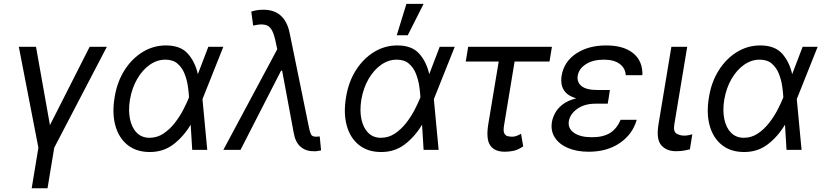

<svg xmlns="http://www.w3.org/2000/svg" viewBox="-20 -793 4358 1016"><path d="M79.5 -545.5H170.5L244.3 -130.7L454.5 -545.5H545.5L267 -11.4L231.5 203.1H147.7L183.2 -11.4Z M769.9 11.4Q700.3 10.7 654.3 -26.5Q608.3 -63.6 590.4 -128.7Q572.4 -193.9 586.6 -278.4Q599.4 -358.7 638.3 -420.5Q677.2 -482.2 734.2 -517.4Q791.2 -552.6 858 -552.6Q934.7 -552.6 973.4 -509.6Q1012.1 -466.6 1027 -400.6L1082.4 -545.5H1161.9L1052.6 -271.3L1051.5 -267.4L1076.7 0H997.2L989 -133.2Q949.6 -67.8 895.8 -27.7Q842 12.4 769.9 11.4ZM980.1 -278.1V-279.8Q979 -304.3 974.1 -337.7Q969.1 -371.1 956.5 -403.1Q943.9 -435 919.6 -456.1Q895.2 -477.3 855.1 -477.3Q811.1 -477.3 772.4 -450.1Q733.7 -422.9 706 -375.2Q678.3 -327.4 667.6 -265.6Q658.4 -208.1 668 -162.5Q677.6 -116.8 703.8 -90.4Q730.1 -63.9 771.3 -63.9Q811.8 -63.9 845.2 -86.3Q878.6 -108.7 904.8 -142.4Q931.1 -176.1 949.6 -211.8Q968 -247.5 978.7 -274.1Z M1637.8 7.1Q1597.3 7.1 1570 -16.9Q1542.6 -40.8 1534.1 -90.9L1473 -419H1467.3L1252.8 0H1161.9L1447.1 -532.3L1436.1 -583.8Q1423.3 -640.3 1398.6 -655.4Q1373.9 -670.5 1319.6 -657.7L1309.7 -731.5Q1317.1 -734.7 1334.7 -738.1Q1352.3 -741.5 1373.6 -741.5Q1487.6 -741.5 1512.8 -617.9L1616.5 -110.8Q1619.7 -96.9 1625.2 -83.3Q1630.7 -69.6 1652 -69.6Q1656.2 -69.6 1662.5 -70.3Q1668.7 -71 1671.9 -71L1679 2.8Q1668.3 5 1657.8 6.6Q1647.4 8.2 1637.8 7.1Z M1994.3 11.4Q1924.7 10.7 1878.7 -26.5Q1832.7 -63.6 1814.8 -128.7Q1796.9 -193.9 1811.1 -278.4Q1823.9 -358.7 1862.7 -420.5Q1901.6 -482.2 1958.6 -517.4Q2015.6 -552.6 2082.4 -552.6Q2159.1 -552.6 2197.8 -509.6Q2236.5 -466.6 2251.4 -400.6L2306.8 -545.5H2386.4L2277 -271.3L2275.9 -267.4L2301.1 0H2221.6L2213.4 -133.2Q2174 -67.8 2120.2 -27.7Q2066.4 12.4 1994.3 11.4ZM2204.5 -278.1V-279.8Q2203.5 -304.3 2198.5 -337.7Q2193.5 -371.1 2180.9 -403.1Q2168.3 -435 2144 -456.1Q2119.7 -477.3 2079.5 -477.3Q2035.5 -477.3 1996.8 -450.1Q1958.1 -422.9 1930.4 -375.2Q1902.7 -327.4 1892 -265.6Q1882.8 -208.1 1892.4 -162.5Q1902 -116.8 1928.3 -90.4Q1954.5 -63.9 1995.7 -63.9Q2036.2 -63.9 2069.6 -86.3Q2103 -108.7 2129.3 -142.4Q2155.5 -176.1 2174 -211.8Q2192.5 -247.5 2203.1 -274.1ZM2079.5 -606.5 2130.7 -772.7H2221.6L2137.8 -606.5Z M2900.6 -545.5 2887.8 -467.3H2703.1L2647.7 -132.1Q2642 -100.9 2648.4 -87.9Q2654.8 -74.9 2666.9 -72.3Q2679 -69.6 2690.3 -69.6Q2703.1 -69.6 2715.9 -74.8Q2728.7 -79.9 2737.2 -85.2L2748.6 -18.5Q2721.9 -0.4 2698.7 4.8Q2675.4 9.9 2652 9.9Q2596.6 9.9 2573.9 -23.8Q2551.1 -57.5 2563.9 -136.4L2619 -467.3H2444.6L2457.4 -545.5Z M3198.9 -261.4H3198.5L3196 -244.3H3130.7Q3073.5 -244.3 3035.2 -217.3Q2996.8 -190.3 2990.1 -152Q2984 -113.6 3017.4 -90.2Q3050.8 -66.8 3112.2 -66.8Q3172.2 -66.8 3208.3 -89.5Q3244.3 -112.2 3264.2 -159.1H3349.4Q3327.4 -82.4 3259.9 -36.2Q3192.5 9.9 3095.2 9.9Q3032 9.9 2985.4 -9.9Q2938.9 -29.8 2916 -65.3Q2893.1 -100.9 2900.6 -147.7Q2904.5 -170.1 2917.4 -194.6Q2930.4 -219.1 2957.2 -240.1Q2984 -261 3029.1 -272.7Q2990.8 -284.1 2973.2 -303.8Q2955.6 -323.5 2951.9 -346.8Q2948.2 -370 2951.7 -392Q2964.8 -467.7 3029.5 -510.1Q3094.1 -552.6 3187.5 -552.6Q3280.5 -552.6 3331.1 -511Q3381.7 -469.5 3379.3 -394.9H3291.2Q3289.4 -432.2 3259.4 -454.7Q3229.4 -477.3 3174.7 -477.3Q3118.6 -477.3 3081.1 -453.8Q3043.7 -430.4 3036.9 -392Q3032 -358 3057.4 -337.4Q3082.7 -316.8 3142 -316.8H3207.4Z M3532.7 -545.5H3616.5L3548.3 -134.9Q3541.9 -96.6 3560.2 -85.9Q3578.5 -75.3 3600.9 -75.3Q3611.5 -75.3 3624.3 -77.8Q3637.1 -80.3 3643.5 -82.4L3630.7 -2.8Q3619 0.4 3600.7 3.7Q3582.4 7.1 3556.8 7.1Q3506.7 7.1 3479.2 -24.5Q3451.7 -56.1 3464.5 -134.9Z M3914.8 11.4Q3845.2 10.7 3799.2 -26.5Q3753.2 -63.6 3735.3 -128.7Q3717.3 -193.9 3731.5 -278.4Q3744.3 -358.7 3783.2 -420.5Q3822.1 -482.2 3879.1 -517.4Q3936.1 -552.6 4002.8 -552.6Q4079.5 -552.6 4118.3 -509.6Q4157 -466.6 4171.9 -400.6L4227.3 -545.5H4306.8L4197.4 -271.3L4196.4 -267.4L4221.6 0H4142L4133.9 -133.2Q4094.5 -67.8 4040.7 -27.7Q3986.9 12.4 3914.8 11.4ZM4125 -278.1V-279.8Q4123.9 -304.3 4119 -337.7Q4114 -371.1 4101.4 -403.1Q4088.8 -435 4064.5 -456.1Q4040.1 -477.3 4000 -477.3Q3956 -477.3 3917.3 -450.1Q3878.6 -422.9 3850.9 -375.2Q3823.2 -327.4 3812.5 -265.6Q3803.3 -208.1 3812.9 -162.5Q3822.4 -116.8 3848.7 -90.4Q3875 -63.9 3916.2 -63.9Q3956.7 -63.9 3990.1 -86.3Q4023.4 -108.7 4049.7 -142.4Q4076 -176.1 4094.5 -211.8Q4112.9 -247.5 4123.6 -274.1Z"/></svg>

Font: Inter UI
Style: Italic
Weight: 400
Italic angle: -9.39999°
Designer: Rasmus Andersson
Foundry: rsms
Version: 3.2;8d6f07862